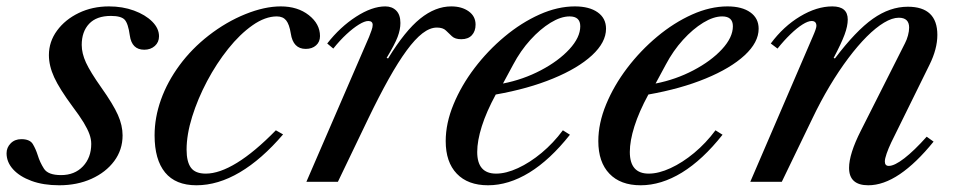

<svg xmlns="http://www.w3.org/2000/svg" viewBox="-47 -554 2920 585"><path d="M133.5 10.5Q85 10.5 49 -2.8Q13 -16 -7 -38Q-27 -60 -27 -87Q-27 -104.5 -14.5 -117.2Q-2 -130 18 -130Q44 -130 53 -115Q62 -100 68 -81Q74.5 -59.5 87 -40Q99.5 -20.5 139 -20.5Q180.5 -20.5 205.8 -47.2Q231 -74 231 -115.5Q231 -130 225.5 -145.2Q220 -160.5 207.8 -180.8Q195.5 -201 174 -229.5Q134.5 -283 118.2 -318.2Q102 -353.5 102 -386Q102 -427 126.8 -460.8Q151.5 -494.5 193 -514.5Q234.5 -534.5 285 -534.5Q326.5 -534.5 361.2 -521.8Q396 -509 416.8 -488.2Q437.5 -467.5 437.5 -443.5Q437.5 -425.5 424.8 -414Q412 -402.5 392.5 -402.5Q354.5 -402.5 348.5 -446Q343.5 -482.5 332.8 -494Q322 -505.5 291 -505.5Q247 -505.5 224.5 -481.5Q202 -457.5 202 -417Q202 -391.5 215 -363.2Q228 -335 261.5 -287.5Q298 -236 312.2 -204Q326.5 -172 326.5 -141.5Q326.5 -97.5 301 -63.2Q275.5 -29 231.8 -9.2Q188 10.5 133.5 10.5Z M551.5 10.5Q488 10.5 456 -28.5Q424 -67.5 424 -141.5Q424 -196 443.5 -250.5Q463 -305 500 -355.2Q537 -405.5 589 -446Q642.5 -487.5 700.8 -511Q759 -534.5 808.5 -534.5Q860 -534.5 894 -507.8Q928 -481 928 -444Q928 -426.5 916 -415.8Q904 -405 884.5 -405Q846 -405 839 -452Q834.5 -480 824.8 -492Q815 -504 796.5 -504Q761 -504 722.5 -477Q684 -450 648.2 -405.2Q612.5 -360.5 584 -306.8Q555.5 -253 538.5 -198.5Q521.5 -144 521.5 -98Q521.5 -61 534.8 -43Q548 -25 580 -25Q621.5 -25 675.2 -58Q729 -91 793.5 -157L815.5 -144.5Q750.5 -68.5 683.8 -29Q617 10.5 551.5 10.5Z M886.5 0 1077.5 -441.5Q1081.5 -452 1085 -461.5Q1088.5 -471 1088.5 -478Q1088.5 -490 1075 -490Q1064 -490 1046.5 -479.2Q1029 -468.5 1008.8 -449.8Q988.5 -431 968.5 -406L950 -421.5Q989.5 -472 1038 -503.2Q1086.5 -534.5 1127 -534.5Q1147.5 -534.5 1160.2 -521.8Q1173 -509 1173 -484Q1173 -464 1164.5 -441.5Q1156 -419 1131 -377.5L1135.5 -376Q1187 -460 1233.2 -497.2Q1279.5 -534.5 1328 -534.5Q1360 -534.5 1381 -519.5Q1402 -504.5 1402 -479Q1402 -459 1390.8 -446.8Q1379.5 -434.5 1358.5 -434.5Q1339.5 -434.5 1330 -443.5Q1320.5 -452.5 1311.5 -461.2Q1302.5 -470 1284 -470Q1263 -470 1240.2 -452.5Q1217.5 -435 1192 -400.2Q1166.5 -365.5 1137.2 -313.2Q1108 -261 1074.5 -191.5L982.5 0Z M1440 10.5Q1378.5 10.5 1344.8 -24.8Q1311 -60 1311 -124Q1311 -178.5 1334.8 -236Q1358.5 -293.5 1399 -346.8Q1439.5 -400 1490.5 -442.5Q1541.5 -485 1596.8 -509.8Q1652 -534.5 1704.5 -534.5Q1748.5 -534.5 1774 -516.5Q1799.5 -498.5 1799.5 -466.5Q1799.5 -425 1756.8 -385.5Q1714 -346 1638.2 -314.8Q1562.5 -283.5 1463.5 -266Q1435 -213.5 1421 -169.2Q1407 -125 1407 -91Q1407 -25 1464.5 -25Q1495 -25 1531.2 -41.8Q1567.5 -58.5 1603.2 -88.2Q1639 -118 1668 -157L1689.5 -143.5Q1629 -67 1565.8 -28.2Q1502.5 10.5 1440 10.5ZM1485.5 -299.5Q1547 -311.5 1600.8 -339.8Q1654.5 -368 1687.8 -404Q1721 -440 1721 -474Q1721 -504 1688.5 -504Q1662 -504 1630.5 -484.8Q1599 -465.5 1569 -432.5Q1539 -399.5 1516.5 -357Z M1905 10.5Q1843.5 10.5 1809.8 -24.8Q1776 -60 1776 -124Q1776 -178.5 1799.8 -236Q1823.5 -293.5 1864 -346.8Q1904.5 -400 1955.5 -442.5Q2006.5 -485 2061.8 -509.8Q2117 -534.5 2169.5 -534.5Q2213.5 -534.5 2239 -516.5Q2264.5 -498.5 2264.5 -466.5Q2264.5 -425 2221.8 -385.5Q2179 -346 2103.2 -314.8Q2027.5 -283.5 1928.5 -266Q1900 -213.5 1886 -169.2Q1872 -125 1872 -91Q1872 -25 1929.5 -25Q1960 -25 1996.2 -41.8Q2032.5 -58.5 2068.2 -88.2Q2104 -118 2133 -157L2154.5 -143.5Q2094 -67 2030.8 -28.2Q1967.5 10.5 1905 10.5ZM1950.5 -299.5Q2012 -311.5 2065.8 -339.8Q2119.5 -368 2152.8 -404Q2186 -440 2186 -474Q2186 -504 2153.5 -504Q2127 -504 2095.5 -484.8Q2064 -465.5 2034 -432.5Q2004 -399.5 1981.5 -357Z M2598.5 10.5Q2540 10.5 2540 -42.5Q2540 -85 2576 -156L2710.5 -422.5Q2716 -433 2719.5 -446Q2723 -459 2723 -470Q2723 -500 2691.5 -500Q2671.5 -500 2646.5 -485Q2621.5 -470 2594 -442.5Q2566.5 -415 2537.8 -376.8Q2509 -338.5 2481 -291.8Q2453 -245 2427.5 -191.5L2335 0H2239L2429 -441.5Q2440.5 -467.5 2440.5 -475Q2440.5 -490 2426 -490Q2415 -490 2398.2 -479.5Q2381.5 -469 2361.8 -450Q2342 -431 2322 -406L2301.5 -421.5Q2340 -473.5 2390.8 -504Q2441.5 -534.5 2489 -534.5Q2536 -534.5 2536 -494.5Q2536 -474.5 2526.2 -448.2Q2516.5 -422 2493 -377.5L2497 -376Q2560.5 -460 2612.5 -496.8Q2664.5 -533.5 2719 -533.5Q2809 -533.5 2809 -447.5Q2809 -405 2785 -356.5L2668.5 -120Q2660 -102 2654.5 -86.2Q2649 -70.5 2649 -62Q2649 -48.5 2661 -48.5Q2678.5 -48.5 2708.5 -71.8Q2738.5 -95 2776.5 -137.5L2797.5 -122.5Q2744.5 -57 2694.5 -23.2Q2644.5 10.5 2598.5 10.5Z"/></svg>

Font: Libre Caslon Text
Style: Italic
Weight: 400
Italic angle: -22.583°
Designer: Pablo Impallari, Rodrigo Fuenzalida, Katja Schimmel
Foundry: Pablo Impallari, Rodrigo Fuenzalida
Version: Version 2.000